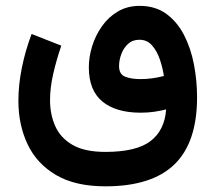

<svg xmlns="http://www.w3.org/2000/svg" viewBox="-20 -432 748 667"><path d="M346.2 215.3Q241.2 215.3 174.3 175.8Q107.4 136.2 75.7 68.8Q43.9 1.5 43.9 -81.5Q43.9 -137.2 55.9 -196.5Q67.9 -255.9 89.8 -314L192.9 -273.4Q176.3 -224.6 165 -176Q153.8 -127.4 153.8 -84Q153.8 -34.7 171.9 6.1Q189.9 46.9 231.9 71.3Q273.9 95.7 346.2 95.7Q454.1 95.7 503.2 57.9Q552.2 20 557.1 -51.8Q536.6 -46.9 515.4 -43.7Q494.1 -40.5 469.2 -40.5Q382.8 -40.5 335.7 -79.3Q288.6 -118.2 288.6 -198.2Q288.6 -233.9 300 -271.2Q311.5 -308.6 334 -340.6Q356.4 -372.6 389.4 -392.1Q422.4 -411.6 465.3 -411.6Q519 -411.6 556.9 -384.5Q594.7 -357.4 618.7 -311.5Q642.6 -265.6 653.6 -209Q664.6 -152.3 664.6 -93.8Q664.6 63 585.9 139.2Q507.3 215.3 346.2 215.3ZM468.3 -157.2Q507.8 -157.2 549.3 -168Q545.4 -195.3 535.6 -224.6Q525.9 -253.9 508.5 -273.9Q491.2 -293.9 464.4 -293.9Q440.4 -293.9 424.8 -279.5Q409.2 -265.1 401.4 -243.9Q393.6 -222.7 393.6 -202.6Q393.6 -174.3 414.3 -165.8Q435.1 -157.2 468.3 -157.2Z"/></svg>

Font: Vazirmatn UI FD SemiBold
Style: Regular
Weight: 600
Designer: Saber Rastikerdar
Foundry: Saber Rastikerdar
Version: Version 33.003